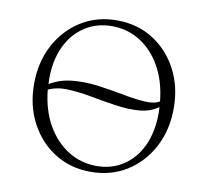

<svg xmlns="http://www.w3.org/2000/svg" viewBox="-76 -755 920 849"><g transform="rotate(10 383.5 -330.0)"><path d="M383 10Q293 10 222.5 -34Q152 -78 111 -155Q70 -232 70 -330Q70 -428 111 -505Q152 -582 222.5 -626Q293 -670 383 -670Q474 -670 544.5 -626Q615 -582 656 -505Q697 -428 697 -330Q697 -232 656 -155Q615 -78 544.5 -34Q474 10 383 10ZM132 -363Q132 -351 133 -340Q180 -368 237 -373Q294 -378 352.5 -370Q411 -362 465.5 -351.5Q520 -341 563.5 -338Q607 -335 632 -350Q623 -439 586 -504.5Q549 -570 492 -605.5Q435 -641 366 -641Q298 -641 245 -607Q192 -573 162 -510.5Q132 -448 132 -363ZM404 -20Q472 -20 524.5 -54.5Q577 -89 606 -151.5Q635 -214 635 -299Q635 -312 634 -325Q596 -298 546 -294.5Q496 -291 439.5 -299.5Q383 -308 327 -318.5Q271 -329 221.5 -331Q172 -333 134 -315Q143 -225 180.5 -159Q218 -93 276 -56.5Q334 -20 404 -20Z"/></g></svg>

Font: Spectral SC ExtraLight
Style: Regular
Weight: 275
Designer: Jean-Baptiste Levee
Foundry: Production Type
Version: Version 2.001